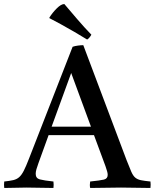

<svg xmlns="http://www.w3.org/2000/svg" viewBox="-43 -931 767 952"><path d="M-22 1Q-24 -15 -22 -31Q6 -34 23 -38Q40 -42 52 -52.5Q64 -63 75 -84.5Q86 -106 101 -145L317 -699Q328 -703 343.5 -705Q359 -707 370 -707L585 -136Q599 -100 608 -79.5Q617 -59 628 -50Q639 -41 656 -37.5Q673 -34 703 -31Q705 -15 703 1Q668 1 631 0Q594 -1 557 -1Q519 -1 480.5 0Q442 1 404 1Q401 -14 404 -31Q453 -36 472 -40.5Q491 -45 491 -64Q491 -72 488 -82Q485 -92 480 -107L423 -261H198L148 -123Q141 -104 137.5 -91.5Q134 -79 134 -69Q134 -47 154.5 -41.5Q175 -36 222 -31Q224 -14 222 1Q188 1 155 0Q122 -1 88 -1Q60 -1 34 0Q8 1 -22 1ZM213 -303H408L310 -569ZM202 -841V-844Q217 -868 238.5 -889.5Q260 -911 276 -911Q304 -878 340 -836Q376 -794 410 -759Q400 -741 389 -735Q362 -752 326.5 -772.5Q291 -793 257.5 -811.5Q224 -830 202 -841Z"/></svg>

Font: Tiro Kannada
Style: Regular
Weight: 400
Designer: Kannada: John Hudson & Fiona Ross. Latin: John Hudson.
Foundry: Tiro Typeworks Ltd.
Version: Version 1.52